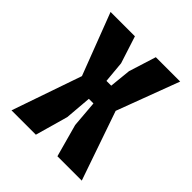

<svg xmlns="http://www.w3.org/2000/svg" viewBox="-169 -713 825 825"><g transform="rotate(45 243.5 -300.0)"><path d="M30 0 140 -318 32 -600H180L220 -476L229 -378H258L268 -476L307 -600H455L348 -315L457 0H309L268 -149L258 -270H230L220 -149L178 0Z"/></g></svg>

Font: Big Shoulders Text Black
Style: Regular
Weight: 900
Designer: Patric King
Foundry: XO Type Co
Version: Version 1.000; ttfautohint (v1.8.2)